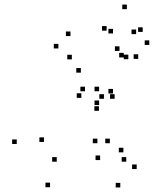

<svg xmlns="http://www.w3.org/2000/svg" viewBox="-20 -795 671 837"><path d="M404.6 -170.6V-190.6H384.6V-170.6ZM458.9 -170.6V-190.6H438.9V-170.6ZM479.8 -364.4V-384.4H459.8V-364.4ZM433.1 -364.4V-384.4H413.1V-364.4ZM227.4 -90.1V-110.1H207.4V-90.1ZM171.7 -176.2V-196.2H151.7V-176.2ZM334.6 -368.4V-388.4H314.6V-368.4ZM412.1 -336.9V-356.9H392.1V-336.9ZM412.1 -397.1V-417.1H392.1V-397.1ZM350.4 -397.1V-417.1H330.4V-397.1ZM411.4 -311.9V-331.9H391.4V-311.9ZM472.6 -387.4V-407.4H452.6V-387.4ZM332.5 -478.3V-498.3H312.5V-478.3ZM53 -167.2V-187.2H33V-167.2ZM198.2 21.2V1.2H178.2V21.2ZM575.9 -58V-78H555.9V-58ZM517.9 -130.9V-150.9H497.9V-130.9ZM530.4 -90.2V-110.2H510.4V-90.2ZM602.1 -655.9V-675.9H582.1V-655.9ZM533 -755V-775H513V-755ZM444.8 -661.4V-681.4H424.8V-661.4ZM500.9 -573V-593H480.9V-573ZM472.6 -649.2V-669.2H452.6V-649.2ZM416.5 -97.2V-117.2H396.5V-97.2ZM504.4 22.2V2.2H484.4V22.2ZM519.5 -544.6V-564.6H499.5V-544.6ZM539.5 -536.8V-556.8H519.5V-536.8ZM582.6 -538.3V-558.3H562.6V-538.3ZM630.8 -599V-619H610.8V-599ZM573.4 -646.3V-666.3H553.4V-646.3ZM287.2 -637.7V-657.7H267.2V-637.7ZM234.5 -583.8V-603.8H214.5V-583.8ZM293.2 -536.2V-556.2H273.2V-536.2Z"/></svg>

Font: Monaspace Radon Dots Var
Style: Regular
Weight: 400
Designer: Riley Cran and the Lettermatic Team
Version: Version 1.100 (Monaspace Radon Dots)